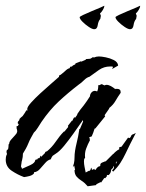

<svg xmlns="http://www.w3.org/2000/svg" viewBox="-22 -630 509 670"><path d="M284 20Q274 8 263.5 1.5Q253 -5 245.5 -13.5Q238 -22 238 -37H240L237 -52L234 -49L232 -46Q233 -50 234 -53.5Q235 -57 236 -60Q237 -65 237.5 -69.5Q238 -74 238 -79Q238 -92 240 -104.5Q242 -117 245 -129Q248 -141 250.5 -153.5Q253 -166 255 -180H257L268 -206L267 -211Q265 -207 264 -206Q263 -204 261 -202Q250 -186 234 -163.5Q218 -141 202 -121.5Q186 -102 173 -94Q165 -89 162 -86.5Q159 -84 155 -74Q145 -72 135.5 -61Q126 -50 117 -40Q108 -30 97 -29L96 -24Q90 -18 80 -15.5Q70 -13 62 -12Q40 -20 19 -34Q-2 -48 -2 -73Q-2 -83 1 -90H2V-95Q0 -98 1 -103Q2 -108 4 -108L5 -107Q7 -110 7.5 -117Q8 -124 8 -126L10 -128Q10 -135 17 -143Q24 -151 30.5 -158Q37 -165 37 -168Q38 -169 38 -171Q38 -176 37 -179Q35 -183 36 -186V-190H40L43 -195V-197Q40 -199 40 -200V-202Q40 -205 42 -207L45 -210V-211Q45 -212 46 -213V-215L51 -220Q55 -224 57 -225Q65 -236 70 -245H74L75 -244Q74 -246 73.5 -247Q73 -248 73 -249Q73 -257 86.5 -272Q100 -287 119 -304.5Q138 -322 156 -337.5Q174 -353 184 -362V-367H186Q190 -369 194.5 -373Q199 -377 204 -381Q214 -391 221 -392L223 -397L229 -398Q230 -399 231 -400Q232 -401 233 -402Q235 -403 236 -403Q237 -403 238 -404L239 -405L241 -406V-407Q241 -407 241 -407.5Q241 -408 242 -409L260 -416L262 -415L276 -421L279 -424H280L293 -425L300 -429L302 -431V-430L303 -431L305 -429Q314 -433 323 -433Q332 -433 347 -430Q362 -427 375 -420.5Q388 -414 390 -403V-401L369 -389Q371 -394 372 -395V-396Q372 -398 368 -398H362Q341 -398 323.5 -386Q306 -374 290 -362Q281 -360 271 -350Q261 -340 253 -335Q214 -305 182.5 -275.5Q151 -246 123 -205Q118 -197 110 -184.5Q102 -172 96 -167Q91 -158 86 -149Q81 -140 77 -130Q73 -120 68 -111Q63 -102 58 -94Q58 -82 55 -71Q53 -65 53 -61Q52 -58 52 -55Q52 -52 51 -50L55 -41Q67 -46 84 -54Q101 -62 101 -72Q107 -74 107 -74H109V-76Q111 -78 112 -78H115L118 -82V-87L122 -83L135 -96Q135 -101 142 -102Q159 -116 172 -135Q179 -145 186 -154Q193 -163 201 -171H203L216 -187L215 -191L229 -209H231Q233 -215 237 -221L240 -219L248 -230L247 -231Q252 -239 258 -247Q264 -255 270 -262Q276 -270 281.5 -278Q287 -286 292 -294Q292 -301 297 -307Q302 -313 310 -313L317 -311Q321 -318 321 -333Q326 -332 329 -335Q329 -335 335 -337V-335L343 -332Q347 -334 349 -334Q357 -334 365 -329.5Q373 -325 379 -320Q379 -318 380 -319Q380 -320 381 -320H386Q399 -320 399 -309V-306Q394 -299 389.5 -292Q385 -285 381 -278Q373 -264 359 -253V-251L343 -228L345 -224L311 -182L308 -181Q306 -174 303.5 -167.5Q301 -161 298 -154L289 -151Q291 -149 291 -146Q291 -142 292 -141Q284 -126 278.5 -111Q273 -96 275 -79Q272 -77 271.5 -73.5Q271 -70 271 -67Q271 -62 271.5 -57.5Q272 -53 273 -48Q274 -43 275 -38Q276 -33 277 -28L288 -34H291L292 -35L294 -38Q294 -41 297 -45L299 -37L308 -41V-37H309Q313 -37 315 -43Q317 -45 320 -47.5Q323 -50 327 -50L328 -52V-55Q328 -60 335 -63Q339 -64 341.5 -65.5Q344 -67 346 -67H347L373 -93H374Q376 -96 382.5 -101.5Q389 -107 394 -109V-116L401 -118H402L425 -150Q425 -149 427 -149Q429 -149 430 -148Q431 -148 433.5 -151.5Q436 -155 436 -157Q437 -158 438.5 -159.5Q440 -161 444 -162Q447 -164 449 -164.5Q451 -165 452 -166Q441 -145 432.5 -128Q424 -111 416 -94Q408 -77 398 -61.5Q388 -46 373 -31L369 -35L376 -44L375 -50L373 -49V-45L366 -38Q365 -25 357 -19H353L351 -20V-15L345 -8L342 -9L330 8V5L328 6Q326 7 324 8Q322 9 320 10Q314 12 313 16ZM384 -59Q384 -62 385 -63L387 -66L383 -65H384L381 -60L382 -61ZM432 -528Q425 -528 413 -536Q401 -544 391 -554Q381 -564 381 -570Q381 -572 393.5 -578Q406 -584 423 -591Q440 -598 453 -603.5Q466 -609 467 -610V-608Q467 -604 462 -595.5Q457 -587 452 -583L455 -575L453 -564Q446 -556 444 -542Q442 -528 432 -528ZM307 -528Q300 -528 288 -536Q276 -544 266 -554Q256 -564 256 -570Q256 -572 268.5 -578Q281 -584 298 -591Q315 -598 328 -603.5Q341 -609 342 -610V-608Q342 -604 337 -595.5Q332 -587 327 -583L330 -575L328 -564Q321 -556 319 -542Q317 -528 307 -528Z"/></svg>

Font: Water Brush
Style: Regular
Weight: 400
Designer: Robert E. Leuschke
Foundry: Robert E. Leuschke
Version: Version 1.010; ttfautohint (v1.8.4.7-5d5b)